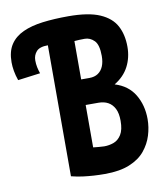

<svg xmlns="http://www.w3.org/2000/svg" viewBox="-81 -767 721 843"><g transform="rotate(-10 280.0 -346.0)"><path d="M319 9Q293 9 269.5 7.5Q246 6 222 3Q198 0 170 -7V-591Q133 -591 118.5 -574.5Q104 -558 104 -535Q104 -519 107 -504.5Q110 -490 115 -476L15 -463Q7 -486 3.5 -506.5Q0 -527 0 -545Q0 -593 20 -623.5Q40 -654 77 -671Q114 -688 165.5 -694.5Q217 -701 280 -701Q370 -701 420.5 -679Q471 -657 492 -617.5Q513 -578 513 -524Q513 -476 492.5 -436.5Q472 -397 429 -371Q488 -353 516.5 -305.5Q545 -258 545 -196Q545 -160 534 -124Q523 -88 498 -57.5Q473 -27 429 -9Q385 9 319 9ZM337 -111Q359 -111 379.5 -118.5Q400 -126 413.5 -147.5Q427 -169 427 -209Q427 -243 416.5 -263.5Q406 -284 388 -294Q370 -304 345 -304H288V-115Q298 -114 312.5 -112.5Q327 -111 337 -111ZM288 -418H325Q348 -418 363.5 -428.5Q379 -439 387 -458Q395 -477 395 -504Q395 -554 376.5 -572.5Q358 -591 334 -591Q324 -591 310.5 -590.5Q297 -590 288 -589Z"/></g></svg>

Font: Ubuntu Sans Mono
Style: Regular
Weight: 400
Monospace: yes
Designer: Dalton Maag Ltd
Foundry: Dalton Maag Ltd
Version: Version 1.006